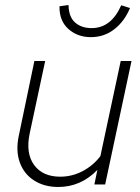

<svg xmlns="http://www.w3.org/2000/svg" viewBox="-20 -735 559 765"><path d="M212 10Q157 10 116.5 -15.5Q76 -41 59 -87.5Q42 -134 55 -195L117 -492H160L98 -202Q82 -124 116 -77.5Q150 -31 220 -31Q267 -31 309 -53Q351 -75 380 -113L461 -492H504L399 0H356L368 -58Q302 10 212 10ZM342 -587Q289 -587 252.5 -619.5Q216 -652 217 -710L253 -715Q254 -667 279.5 -645Q305 -623 345 -623Q423 -623 463 -714L498 -703Q476 -650 435.5 -618.5Q395 -587 342 -587Z"/></svg>

Font: Red Hat Display VF
Style: Italic
Weight: 300
Italic angle: -12°
Designer: Pentagram, MCKL
Foundry: Pentagram, MCKL
Version: Version 1.023